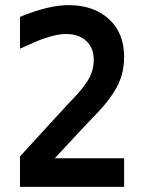

<svg xmlns="http://www.w3.org/2000/svg" viewBox="-20 -730 558 750"><path d="M247.1 -325.2Q272 -350.6 286.1 -366.7Q300.3 -382.8 316.2 -405.3Q332 -427.7 339.1 -450Q346.2 -472.2 346.2 -496.1Q346.2 -543.5 316.7 -570.3Q287.1 -597.2 237.8 -597.2Q212.4 -597.2 181.4 -588.6Q150.4 -580.1 130.1 -571.5Q109.9 -563 58.1 -540V-664.1Q169.9 -710 248 -710Q345.2 -710 405 -656Q464.8 -602.1 464.8 -507.8Q464.8 -470.7 455.6 -437.5Q446.3 -404.3 426.5 -373Q406.7 -341.8 384.8 -316.2Q362.8 -290.5 329.1 -256.8L193.8 -111.8H464.8V0H58.1V-119.1Z"/></svg>

Font: TASA Explorer SemiBold
Style: Regular
Weight: 600
Designer: Weizhong Zhang
Foundry: Local Remote
Version: Version 1.000;Glyphs 3.1.2 (3151)